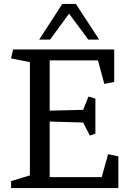

<svg xmlns="http://www.w3.org/2000/svg" viewBox="-20 -950 651 970"><path d="M329 -881 233 -750H178L294 -929V-930H365L364 -929L481 -750H426ZM526 -171 578 -160V0H36V-35L131 -64V-636L36 -655L46 -700H557V-536L507 -526L475 -645H231V-391L400 -395L427 -462L462 -452V-275L434 -265L400 -331L231 -336V-55H494Z"/></svg>

Font: Brawler
Style: Regular
Weight: 400
Designer: Oleg Frolov, Haley Fiege
Foundry: Oleg Frolov, Haley Fiege
Version: Version 1.101; ttfautohint (v1.8.3)